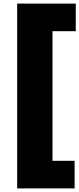

<svg xmlns="http://www.w3.org/2000/svg" viewBox="-20 -828 442 1068"><path d="M75.5 220V-808H401.5V-654.5H272V66.5H395V220Z"/></svg>

Font: Encode Sans SemiExpanded SemiExpanded ExtraBold
Style: Regular
Weight: 800
Width: 6
Designer: Multiple Designers
Foundry: Impallari Type
Version: Version 3.000; ttfautohint (v1.8.3) -l 8 -r 50 -G 200 -x 14 